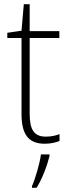

<svg xmlns="http://www.w3.org/2000/svg" viewBox="-20 -678 328 919"><path d="M199 -24C140 -24 122 -62 122 -135V-496H264V-529H122V-658H94L83 -531L15 -521V-496H83V-133C83 -39 113 10 194 10C224 10 246 4 265 -3V-36C247 -29 225 -24 199 -24ZM217 69V61H176C171 103 148 180 133 213V221H155C183 176 205 117 217 69Z"/></svg>

Font: Noto Sans Lao SemiCondensed ExtraLight
Style: Regular
Weight: 200
Width: 4
Designer: Monotype Design Team
Foundry: Monotype Imaging Inc.
Version: Version 2.003